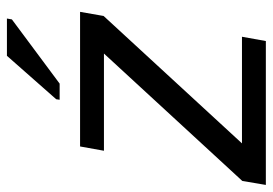

<svg xmlns="http://www.w3.org/2000/svg" viewBox="-141 -641 776 546"><g transform="rotate(-90 247.0 -368.0)"><path d="M-5.9 0 5.4 -66.9 367.7 -460.4H91.3L103.5 -528.3H486.3L474.6 -461.4L112.3 -67.9H415.5L403.3 0ZM236.3 -586.4 237.8 -596.2 361.3 -736.3H467.3L464.8 -722.2L282.2 -586.4Z"/></g></svg>

Font: Liberation Sans
Style: Italic
Weight: 400
Italic angle: -12°
Designer: Steve Matteson
Foundry: Ascender Corporation
Version: Version 2.1.5